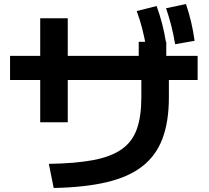

<svg xmlns="http://www.w3.org/2000/svg" viewBox="-20 -875 1040 955"><path d="M223 -60Q357 -62 445.5 -79Q534 -96 586.5 -133.5Q639 -171 661 -234Q683 -297 683 -390V-541H670V-667H807V-541H820V-390Q820 -271 788.5 -186.5Q757 -102 689 -48.5Q621 5 511.5 31Q402 57 247 60ZM180 -267V-784H317V-267ZM30 -477V-597H963V-477ZM707 -642Q698 -691 687 -734Q676 -777 660 -820L759 -845Q775 -801 786.5 -756.5Q798 -712 806 -662ZM851 -655Q843 -704 832 -747Q821 -790 806 -834L905 -855Q920 -811 930.5 -766.5Q941 -722 948 -672Z"/></svg>

Font: M PLUS 1 Code
Style: Bold
Weight: 700
Designer: Coji Morishita
Foundry: UNDERFOREST DESIGN
Version: Version 1.002